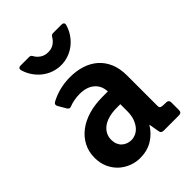

<svg xmlns="http://www.w3.org/2000/svg" viewBox="-216 -839 957 957"><g transform="rotate(-45 263.0 -360.0)"><path d="M319.8 -246.1H294.9Q263.2 -246.1 238.3 -239.3Q213.4 -232.4 196.5 -220Q179.7 -207.5 170.9 -190.4Q162.1 -173.3 162.1 -152.8Q162.1 -135.3 167.7 -121.6Q173.3 -107.9 183.1 -98.9Q192.9 -89.8 205.8 -85Q218.8 -80.1 233.9 -80.1Q247.1 -80.1 262.2 -86.4Q277.3 -92.8 290 -106.9Q302.7 -121.1 311.3 -143.6Q319.8 -166 319.8 -198.2ZM505.9 -18.6Q505.9 0 486.8 0H379.9Q371.6 0 366.5 -3.4Q361.3 -6.8 359.9 -15.1L350.1 -71.8Q325.7 -31.2 287.8 -8.5Q250 14.2 200.2 14.2Q170.4 14.2 141.6 3.2Q112.8 -7.8 90.1 -28.6Q67.4 -49.3 53.7 -79.6Q40 -109.9 40 -147.9Q40 -190.4 57.9 -224.9Q75.7 -259.3 107.7 -283.9Q139.6 -308.6 184.3 -321.8Q229 -335 283.2 -335H320.8Q319.3 -376.5 290.8 -401.1Q262.2 -425.8 211.9 -425.8Q190.9 -425.8 171.6 -421.9Q152.3 -418 138.2 -412.1Q129.9 -408.7 125 -411.4Q120.1 -414.1 116.2 -419.9L92.8 -460Q83 -477.1 100.1 -485.8Q163.6 -519 237.8 -519Q281.7 -519 319.6 -507.1Q357.4 -495.1 385.3 -470.9Q413.1 -446.8 429 -410.2Q444.8 -373.5 444.8 -324.2V-108.9Q444.8 -97.2 451.9 -94Q459 -90.8 478.5 -90.8H486.8Q505.9 -90.8 505.9 -71.8ZM408.2 -715.8Q399.9 -687 383.8 -664.1Q367.7 -641.1 346.7 -625Q325.7 -608.9 300.5 -600.3Q275.4 -591.8 249 -591.8Q222.7 -591.8 197.5 -600.3Q172.4 -608.9 151.4 -625Q130.4 -641.1 114.3 -664.1Q98.1 -687 89.8 -715.8Q87.4 -723.6 91.3 -728.8Q95.2 -733.9 105 -733.9H164.1Q169.4 -733.9 173.8 -731.9Q178.2 -730 181.2 -724.1Q189.9 -707 207.5 -695.1Q225.1 -683.1 249 -683.1Q273.9 -683.1 290.8 -695.1Q307.6 -707 316.9 -724.1Q320.3 -730 324.5 -731.9Q328.6 -733.9 334 -733.9H393.1Q402.8 -733.9 406.7 -728.8Q410.6 -723.6 408.2 -715.8Z"/></g></svg>

Font: New Telegraph
Style: Bold
Weight: 700
Designer: Frank Baranowski
Foundry: Frank Baranowski
Version: Version 3.001